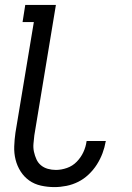

<svg xmlns="http://www.w3.org/2000/svg" viewBox="-20 -755 540 783"><path d="M202 8Q174 8 147 2Q120 -4 99 -19Q78 -34 64 -56Q50 -78 43.5 -104Q37 -130 38 -158Q39 -186 43 -214L118 -665H72L83 -735H208L120 -203Q118 -186 116.5 -169Q115 -152 118.5 -136Q122 -120 128.5 -105.5Q135 -91 147 -81Q159 -71 175 -66.5Q191 -62 208 -62Q230 -62 253 -70Q276 -78 293 -95.5Q310 -113 320 -134.5Q330 -156 333 -179L334 -180H412L411 -178Q407 -154 398 -130Q389 -106 375 -84Q361 -62 341.5 -43.5Q322 -25 299 -13.5Q276 -2 251 3Q226 8 202 8Z"/></svg>

Font: Iosevka Term Curly
Style: Italic
Weight: 400
Italic angle: -9°
Designer: Belleve Invis
Foundry: Belleve Invis
Version: Version 32.3.0